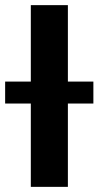

<svg xmlns="http://www.w3.org/2000/svg" viewBox="-63 -727 383 747"><path d="M201.1 0H56.9V-707H201.1ZM-43 -409.6H300.3V-324.2H-43Z"/></svg>

Font: WEMIX Pretendard Variable
Style: Regular
Weight: 400
Designer: Base glyphs from Inter by Rasmus Andersson; Hangeul glyphs from Noto Sans CJK(Source Han Sans) by Jang Soo-young and Kan
Foundry: Kil Hyung-jin
Version: Version 1.000;Glyphs 3.2 (3208)